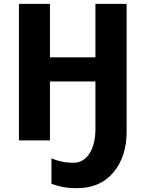

<svg xmlns="http://www.w3.org/2000/svg" viewBox="-20 -734 761 1004"><path d="M479 -713.9V-434.1H241.2V-713.9H79.1V0H241.2V-308.1H479V-61C479 -6.8 468.8 36.1 447.8 68.8C426.8 101.1 398.9 117.2 365.2 117.2C318.4 117.2 283.7 108.4 249 94.2V227.1C290 242.7 329.6 250 381.8 250C463.4 250 526.9 222.7 573.2 167.5C619.1 112.3 642.1 42 642.1 -43.9V-713.9Z"/></svg>

Font: Avrile Sans
Style: Bold
Weight: 700
Designer: Monotype Design Team, Google (font), Stefan Peev (BGR Cyrillic), Cristiano Sobral (main changes)
Foundry: The Avrile Sans Project Authors
Version: Version 3.110